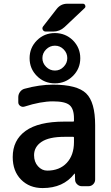

<svg xmlns="http://www.w3.org/2000/svg" viewBox="-20 -1001 584 1010"><path d="M314.5 -649.4Q334 -668.9 334 -695.3Q334 -721.7 314.9 -741.2Q295.9 -760.7 269 -760.7Q242.2 -760.7 222.7 -741.2Q203.1 -721.7 203.1 -695.3Q203.1 -668.9 222.7 -649.4Q242.2 -629.9 269 -629.9Q295.9 -629.9 314.5 -649.4ZM363.3 -789.1Q402.3 -750 402.3 -694.8Q402.3 -639.6 363.3 -601.1Q324.2 -562.5 268.6 -562.5Q212.9 -562.5 174.3 -601.1Q135.7 -639.6 135.7 -694.8Q135.7 -750 174.3 -788.6Q212.9 -827.1 268.6 -827.1Q324.2 -827.1 363.3 -789.1ZM369.1 -277.3Q369.1 -281.2 365.2 -281.2H318.4Q238.3 -281.2 198.7 -254.9Q159.2 -228.5 159.2 -184.6Q159.2 -149.4 179.7 -126.5Q200.2 -103.5 228.5 -103.5Q293 -103.5 331.1 -144Q369.1 -184.6 369.1 -253.9ZM278.3 -954.1Q299.8 -981.4 334 -981.4H416Q424.8 -981.4 428.2 -972.7Q431.6 -963.9 424.8 -958L319.3 -858.4Q293.9 -835 259.8 -835H220.7Q210 -835 205.1 -844.2Q200.2 -853.5 207 -862.3ZM480.5 -342.8V-56.6Q480.5 -42 470.2 -31.7Q460 -21.5 445.3 -21.5H410.2Q396.5 -21.5 385.7 -31.7Q375 -42 375 -55.7L374 -86.9Q374 -87.9 373 -87.9Q372.1 -87.9 371.1 -86.9Q313.5 -11.7 204.1 -11.7Q134.8 -11.7 90.8 -56.2Q46.9 -100.6 46.9 -174.8Q46.9 -263.7 114.7 -312.5Q182.6 -361.3 318.4 -361.3H365.2Q369.1 -361.3 369.1 -365.2V-377.9Q369.1 -428.7 345.7 -448.2Q322.3 -467.8 258.8 -467.8Q194.3 -467.8 109.4 -440.4Q96.7 -436.5 86.4 -443.8Q76.2 -451.2 76.2 -462.9V-490.2Q76.2 -504.9 85.4 -517.6Q94.7 -530.3 109.4 -534.2Q187.5 -555.7 258.8 -555.7Q385.7 -555.7 433.1 -509.8Q480.5 -463.9 480.5 -342.8Z"/></svg>

Font: Gen Jyuu GothicL Medium
Style: Regular
Weight: 500
Designer: [Source Han Sans]
Ryoko NISHIZUKA  (kana & ideographs); Paul D. Hunt (Latin, Greek & Cyrillic); Wenlong ZHANG  (bopomofo
Version: Version 1.002.20150607